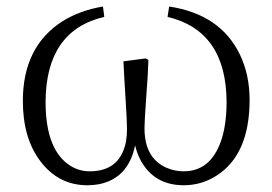

<svg xmlns="http://www.w3.org/2000/svg" viewBox="-20 -544 818 578"><path d="M484.4 -493.2 489.3 -524.4Q643.6 -501 702.1 -379.9Q731.4 -319.3 731.4 -243.2Q731.4 -78.1 630.9 -14.6Q585.9 13.7 533.2 13.7Q444.3 13.7 403.3 -61.5Q392.6 -82 386.7 -106.4Q366.2 -6.8 277.3 10.7Q260.7 13.7 243.2 13.7Q156.2 13.7 101.6 -58.6Q48.8 -127.9 48.8 -240.2Q48.8 -404.3 168.9 -480.5Q220.7 -512.7 290 -524.4L293.9 -493.2Q118.2 -452.1 117.2 -237.3Q117.2 -90.8 193.4 -43.9Q219.7 -28.3 250 -28.3Q341.8 -28.3 359.4 -118.2Q362.3 -135.7 362.3 -156.2Q362.3 -176.8 358.4 -240.2Q353.5 -316.4 351.6 -359.4L418.9 -368.2L426.8 -363.3Q425.8 -323.2 419.9 -247.1Q415 -178.7 415 -158.2Q415 -66.4 483.4 -38.1Q506.8 -28.3 533.2 -28.3Q612.3 -28.3 644.5 -117.2Q662.1 -166 662.1 -237.3Q661.1 -451.2 484.4 -493.2Z"/></svg>

Font: GenYoMin JP Light
Style: Regular
Weight: 300
Version: Version 1.001;PS 1;hotconv 16.6.51;makeotf.lib2.5.65220 DEVE